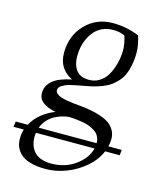

<svg xmlns="http://www.w3.org/2000/svg" viewBox="-154 -534 753 915"><g transform="rotate(15 222.5 -76.5)"><path d="M-41 146 -37.1 119.1H22Q40 85.4 70.6 61.5Q101.1 37.6 133.8 25.9Q47.9 8.3 47.9 -43.9Q47.9 -119.6 169.9 -144Q100.1 -178.7 100.1 -256.8Q100.1 -341.8 154.3 -397.9Q208.5 -454.1 289.1 -454.1Q358.9 -454.1 419.9 -428.2Q434.1 -381.3 434.1 -348.1Q434.1 -313.5 428.5 -285.2Q422.9 -256.8 413.6 -236.3Q404.3 -215.8 389.2 -199.5Q374 -183.1 358.9 -172.4Q343.8 -161.6 322.5 -153.3Q301.3 -145 283.2 -140.1Q265.1 -135.3 241.2 -130.9Q235.8 -129.9 218.8 -126.7Q201.7 -123.5 193.4 -121.8Q185.1 -120.1 170.2 -116.7Q155.3 -113.3 147.5 -109.6Q139.6 -106 130.6 -101.1Q121.6 -96.2 117.7 -89.8Q113.8 -83.5 113.8 -76.2Q113.8 -66.9 121.8 -59.8Q129.9 -52.7 141.6 -48.6Q153.3 -44.4 170.7 -41.3Q188 -38.1 202.4 -36.4Q216.8 -34.7 234.9 -33.2Q237.3 -33.2 238.8 -33Q240.2 -32.7 242.4 -32.5Q244.6 -32.2 246.1 -32.2Q274.9 -28.8 296.6 -24.9Q318.4 -21 344 -12.2Q369.6 -3.4 386 8.1Q402.3 19.5 413.6 38.6Q424.8 57.6 424.8 82Q424.8 98.6 419.9 119.1H485.8L482.9 146H411.1Q393.1 189.9 352.3 225.6Q311.5 261.2 260.3 281Q209 300.8 158.2 300.8Q113.8 300.8 82 291.5Q50.3 282.2 33.7 266.1Q17.1 250 10 232.2Q2.9 214.4 2.9 193.8Q2.9 167 9.8 146ZM67.9 167Q67.9 187 73.5 204.6Q79.1 222.2 91.3 237.1Q103.5 252 125.5 260.5Q147.5 269 176.8 269Q244.6 269 295.2 232.9Q345.7 196.8 358.9 146H69.8Q67.9 153.8 67.9 167ZM76.2 119.1H361.8Q361.8 101.1 354.5 86.7Q347.2 72.3 333.3 63.2Q319.3 54.2 305.2 48.3Q291 42.5 270.8 39.1Q250.5 35.6 237.3 34.4Q224.1 33.2 206.1 32.2Q193.8 32.2 177.2 36.4Q160.6 40.5 140.6 49.6Q120.6 58.6 102.8 76.9Q85 95.2 76.2 119.1ZM165 -256.8Q165 -215.8 184.6 -189.5Q204.1 -163.1 248 -163.1Q275.4 -163.1 297.1 -176.3Q318.8 -189.5 332 -209.2Q345.2 -229 353.8 -253.9Q362.3 -278.8 365.7 -300.8Q369.1 -322.8 369.1 -341.8Q369.1 -370.6 356.9 -411.1Q330.6 -422.9 300.8 -422.9Q235.8 -422.9 200.4 -374.3Q165 -325.7 165 -256.8Z"/></g></svg>

Font: Dehuti
Style: Italic
Weight: 400
Version: Version 1.2